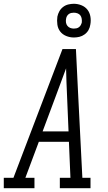

<svg xmlns="http://www.w3.org/2000/svg" viewBox="-50 -994 570 1014"><path d="M-30 0V-55H21L280 -735H351L363 -490L385 -55H428V0H266V-55H322L314 -245H155L84 -55H132V0ZM175 -300H312L304 -490Q302 -526 301 -562Q300 -598 299 -633Q286 -597 272.5 -561.5Q259 -526 246 -490ZM340 -796Q319 -796 299.5 -804Q280 -812 268 -827.5Q256 -843 253 -864Q250 -885 253 -906Q256 -921 263.5 -934.5Q271 -948 283.5 -957.5Q296 -967 311 -970.5Q326 -974 340 -974Q361 -974 380.5 -966Q400 -958 412 -942.5Q424 -927 427.5 -906Q431 -885 427 -864Q425 -849 417.5 -835.5Q410 -822 397 -812.5Q384 -803 369.5 -799.5Q355 -796 340 -796ZM340 -843Q347 -843 354 -844.5Q361 -846 367 -850.5Q373 -855 376.5 -861.5Q380 -868 382 -875Q383 -885 381.5 -895Q380 -905 374.5 -912.5Q369 -920 359.5 -923.5Q350 -927 340 -927Q333 -927 326 -925.5Q319 -924 313 -919.5Q307 -915 303.5 -908.5Q300 -902 299 -895Q297 -885 298.5 -875Q300 -865 306 -857.5Q312 -850 321 -846.5Q330 -843 340 -843Z"/></svg>

Font: Iosevka Slab Light Oblique
Style: Regular
Weight: 300
Italic angle: -9°
Monospace: yes
Designer: Belleve Invis
Foundry: Belleve Invis
Version: Version 11.1.1; ttfautohint (v1.8.3)